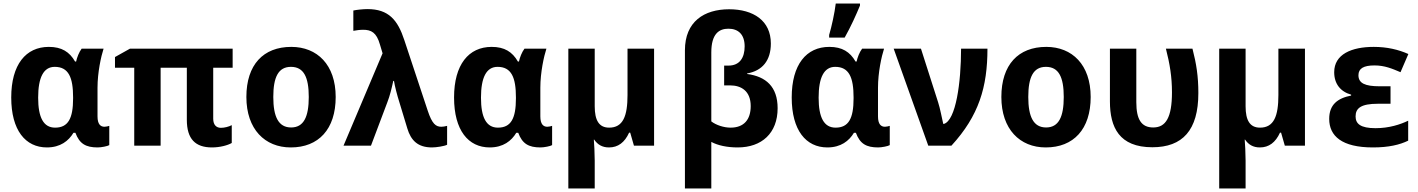

<svg xmlns="http://www.w3.org/2000/svg" viewBox="-20 -817 7954 1077"><path d="M243 10C319 10 365 -27 392 -72H403C426 -10 462 10 528 10C548 10 584 3 593 -3V-111C588 -109 574 -106 566 -106C544 -106 527 -120 527 -164V-325C527 -411 547 -501 561 -544H438C423 -524 412 -495 407 -472H401C370 -526 326 -554 254 -554C125 -554 43 -455 43 -270C43 -86 123 10 243 10ZM289 -101C224 -101 194 -158 194 -269C194 -382 224 -442 287 -442C365 -442 390 -382 390 -271V-265C390 -152 362 -101 289 -101Z M1219 -100C1195 -100 1176 -115 1176 -151V-437H1285V-544H709L625 -497V-437H733V0H881V-437H1028V-145C1028 -37 1076 10 1169 10C1214 10 1258 -2 1280 -15V-115C1263 -106 1239 -100 1219 -100Z M1863 -273C1863 -454 1759 -554 1614 -554C1457 -554 1362 -454 1362 -273C1362 -92 1466 10 1611 10C1767 10 1863 -92 1863 -273ZM1513 -273C1513 -384 1541 -442 1612 -442C1684 -442 1712 -384 1712 -273C1712 -162 1684 -102 1613 -102C1542 -102 1513 -162 1513 -273Z M1907 0H2061L2153 -244C2167 -279 2178 -326 2186 -363H2190C2195 -332 2207 -285 2221 -241L2265 -96C2285 -30 2323 10 2403 10C2427 10 2473 3 2488 -5V-111C2476 -108 2465 -106 2456 -106C2425 -106 2404 -121 2379 -197L2248 -592C2211 -705 2160 -766 2041 -766C2018 -766 1979 -762 1962 -758V-644C1978 -647 1998 -650 2017 -650C2062 -650 2092 -635 2111 -568L2126 -518Z M2727 10C2803 10 2849 -27 2876 -72H2887C2910 -10 2946 10 3012 10C3032 10 3068 3 3077 -3V-111C3072 -109 3058 -106 3050 -106C3028 -106 3011 -120 3011 -164V-325C3011 -411 3031 -501 3045 -544H2922C2907 -524 2896 -495 2891 -472H2885C2854 -526 2810 -554 2738 -554C2609 -554 2527 -455 2527 -270C2527 -86 2607 10 2727 10ZM2773 -101C2708 -101 2678 -158 2678 -269C2678 -382 2708 -442 2771 -442C2849 -442 2874 -382 2874 -271V-265C2874 -152 2846 -101 2773 -101Z M3649 -544H3500V-284C3500 -166 3475 -101 3397 -101C3340 -101 3316 -142 3316 -221V-544H3168V240H3316V84C3316 45 3313 -13 3311 -34H3313C3332 -6 3358 10 3396 10C3447 10 3484 -18 3509 -73H3515L3536 0H3649Z M4070 -765C3930 -765 3822 -696 3822 -535V240H3970V-21C4007 -1 4059 10 4118 10C4253 10 4342 -70 4342 -210C4342 -331 4276 -388 4171 -402V-405C4256 -420 4304 -477 4304 -573C4304 -701 4206 -765 4070 -765ZM4066 -656C4121 -656 4157 -624 4157 -557C4157 -493 4129 -449 4066 -449H4042V-338H4076C4137 -338 4191 -307 4191 -222C4191 -146 4153 -101 4078 -101C4041 -101 3997 -115 3970 -136V-523C3970 -628 4014 -656 4066 -656Z M4631 -606H4718C4753 -668 4783 -735 4804 -786V-797H4668C4662 -746 4645 -668 4631 -621ZM4621 10C4697 10 4743 -27 4770 -72H4781C4804 -10 4840 10 4906 10C4926 10 4962 3 4971 -3V-111C4966 -109 4952 -106 4944 -106C4922 -106 4905 -120 4905 -164V-325C4905 -411 4925 -501 4939 -544H4816C4801 -524 4790 -495 4785 -472H4779C4748 -526 4704 -554 4632 -554C4503 -554 4421 -455 4421 -270C4421 -86 4501 10 4621 10ZM4667 -101C4602 -101 4572 -158 4572 -269C4572 -382 4602 -442 4665 -442C4743 -442 4768 -382 4768 -271V-265C4768 -152 4740 -101 4667 -101Z M4993 -544 5187 0H5317C5471 -168 5519 -329 5519 -544H5371C5371 -354 5342 -143 5275 -122H5271C5264 -152 5253 -211 5242 -244L5146 -544Z M6098 -273C6098 -454 5994 -554 5849 -554C5692 -554 5597 -454 5597 -273C5597 -92 5701 10 5846 10C6002 10 6098 -92 6098 -273ZM5748 -273C5748 -384 5776 -442 5847 -442C5919 -442 5947 -384 5947 -273C5947 -162 5919 -102 5848 -102C5777 -102 5748 -162 5748 -273Z M6444 9C6613 9 6702 -86 6702 -295C6702 -389 6691 -459 6669 -544H6520C6542 -458 6554 -386 6554 -299C6554 -157 6519 -102 6449 -102C6383 -102 6354 -146 6354 -244V-544H6206V-248C6206 -103 6258 9 6444 9Z M7300 -544H7151V-284C7151 -166 7126 -101 7048 -101C6991 -101 6967 -142 6967 -221V-544H6819V240H6967V84C6967 45 6964 -13 6962 -34H6964C6983 -6 7009 10 7047 10C7098 10 7135 -18 7160 -73H7166L7187 0H7300Z M7780 -333H7719C7637 -333 7600 -350 7600 -395C7600 -433 7629 -450 7690 -450C7747 -450 7789 -432 7836 -412L7880 -514C7824 -539 7760 -554 7686 -554C7562 -554 7464 -513 7464 -412C7464 -347 7499 -303 7559 -286V-281C7483 -266 7436 -230 7436 -150C7436 -54 7507 10 7681 10C7770 10 7832 -5 7879 -28V-140C7836 -119 7772 -98 7696 -98C7611 -98 7584 -123 7584 -164C7584 -210 7614 -235 7709 -235H7780Z"/></svg>

Font: Noto Sans Display
Style: Bold
Weight: 700
Designer: Monotype Design Team
Foundry: Monotype Imaging Inc.
Version: Version 1.900